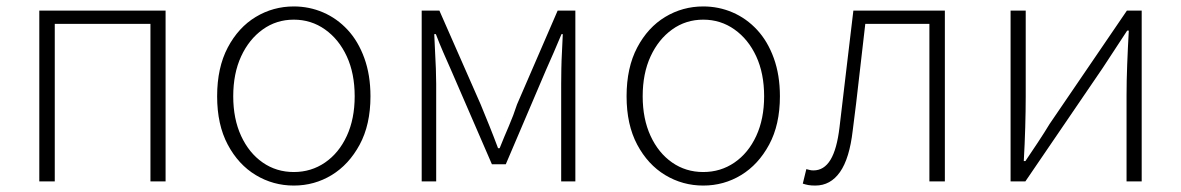

<svg xmlns="http://www.w3.org/2000/svg" viewBox="-20 -563 3666 596"><path d="M102 0V-530H494V0H447V-489H150V0Z M892 13Q828 13 774 -19.5Q720 -52 687 -114Q654 -176 654 -264Q654 -353 687 -415.5Q720 -478 774 -510.5Q828 -543 892 -543Q940 -543 983 -524.5Q1026 -506 1059 -470.5Q1092 -435 1111 -382.5Q1130 -330 1130 -264Q1130 -176 1096.5 -114Q1063 -52 1009.5 -19.5Q956 13 892 13ZM892 -29Q946 -29 989 -58.5Q1032 -88 1056.5 -141Q1081 -194 1081 -264Q1081 -335 1056.5 -388Q1032 -441 989 -471.5Q946 -502 892 -502Q838 -502 795.5 -471.5Q753 -441 728.5 -388Q704 -335 704 -264Q704 -194 728.5 -141Q753 -88 795.5 -58.5Q838 -29 892 -29Z M1289 0V-530H1344L1472 -239Q1486 -205 1499.5 -171.5Q1513 -138 1526 -103H1531Q1545 -138 1559.5 -171.5Q1574 -205 1585 -239L1711 -530H1766V0H1722V-303Q1722 -324 1722.5 -350Q1723 -376 1724.5 -403.5Q1726 -431 1727 -457H1723Q1711 -428 1699 -400.5Q1687 -373 1675 -346L1550 -53H1507L1380 -346Q1368 -373 1356 -400.5Q1344 -428 1333 -457H1328Q1329 -431 1330.5 -403.5Q1332 -376 1333 -350Q1334 -324 1334 -303V0Z M2163 13Q2099 13 2045 -19.5Q1991 -52 1958 -114Q1925 -176 1925 -264Q1925 -353 1958 -415.5Q1991 -478 2045 -510.5Q2099 -543 2163 -543Q2211 -543 2254 -524.5Q2297 -506 2330 -470.5Q2363 -435 2382 -382.5Q2401 -330 2401 -264Q2401 -176 2367.5 -114Q2334 -52 2280.5 -19.5Q2227 13 2163 13ZM2163 -29Q2217 -29 2260 -58.5Q2303 -88 2327.5 -141Q2352 -194 2352 -264Q2352 -335 2327.5 -388Q2303 -441 2260 -471.5Q2217 -502 2163 -502Q2109 -502 2066.5 -471.5Q2024 -441 1999.5 -388Q1975 -335 1975 -264Q1975 -194 1999.5 -141Q2024 -88 2066.5 -58.5Q2109 -29 2163 -29Z M2511 13Q2498 13 2489.5 11.5Q2481 10 2472 7L2483 -38Q2488 -37 2493 -35.5Q2498 -34 2505 -34Q2538 -34 2558 -67Q2578 -100 2586 -168Q2597 -259 2607.5 -349.5Q2618 -440 2629 -530H2913V0H2865V-489H2666Q2656 -406 2647 -324Q2638 -242 2627 -158Q2617 -71 2587.5 -29Q2558 13 2511 13Z M3117 0V-530H3164V-263Q3164 -220 3162.5 -168Q3161 -116 3158 -63H3163Q3180 -88 3201.5 -120.5Q3223 -153 3238 -178L3478 -530H3524V0H3477V-267Q3477 -311 3479 -363Q3481 -415 3484 -468H3479Q3463 -443 3441 -410Q3419 -377 3403 -352L3163 0Z"/></svg>

Font: Noto Sans TC ExtraLight
Style: Regular
Weight: 250
Designer: Ryoko NISHIZUKA  (kana, bopomofo & ideographs); Paul D. Hunt (Latin, Greek & Cyrillic); Sandoll Communications , Soo-you
Foundry: Adobe
Version: Version 2.004-H2;hotconv 1.0.118;makeotfexe 2.5.65603